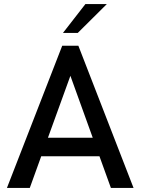

<svg xmlns="http://www.w3.org/2000/svg" viewBox="-20 -921 689 941"><path d="M14 0 285 -697H364L634.5 0H523.5L467.5 -155H182L126 0ZM215 -246H434.5L325 -549.5ZM288.5 -759.5 398.5 -901H503.5L361 -759.5Z"/></svg>

Font: HK Grotesk Medium
Style: Regular
Weight: 500
Designer: Alfredo Marco Pradil
Foundry: Hanken Design Co.
Version: Version 3.001;FEAKit 1.0